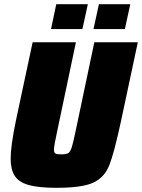

<svg xmlns="http://www.w3.org/2000/svg" viewBox="-20 -890 679 918"><path d="M31 -131Q31 -193 56 -313L136 -688H343L255 -270Q238 -193 238 -175Q238 -160 245 -156Q252 -152 274 -152Q297 -152 306.5 -158Q316 -164 323 -185.5Q330 -207 343 -270L431 -688H639L559 -313Q526 -159 502.5 -100Q479 -41 425.5 -16.5Q372 8 250 8Q164 8 117 -5.5Q70 -19 50.5 -49Q31 -79 31 -131ZM224 -751 249 -870H400L374 -751ZM427 -751 453 -870H603L577 -751Z"/></svg>

Font: Saira Semi Condensed Black
Style: Italic
Weight: 900
Width: 4
Italic angle: -12°
Designer: Hector Gatti with collaboration of the Omnibus-Type team
Foundry: Omnibus-Type
Version: Version 1.001; ttfautohint (v1.8)